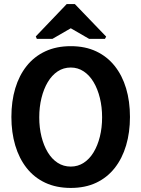

<svg xmlns="http://www.w3.org/2000/svg" viewBox="-20 -920 695 944"><path d="M328 4Q257 4 202.5 -21.5Q148 -47 111 -94Q74 -141 55 -205Q36 -269 36 -345Q36 -422 55 -485.5Q74 -549 111 -595.5Q148 -642 202.5 -667.5Q257 -693 328 -693Q399 -693 453 -667.5Q507 -642 544 -595.5Q581 -549 600 -485.5Q619 -422 619 -345Q619 -269 600 -205Q581 -141 544 -94Q507 -47 453 -21.5Q399 4 328 4ZM328 -101Q363 -101 391.5 -119.5Q420 -138 440 -171Q460 -204 471 -248Q482 -292 482 -343Q482 -394 471 -438.5Q460 -483 440 -516.5Q420 -550 391.5 -569Q363 -588 328 -588Q292 -588 263.5 -569Q235 -550 215 -516.5Q195 -483 184 -438.5Q173 -394 173 -343Q173 -292 184 -248Q195 -204 215 -171Q235 -138 263.5 -119.5Q292 -101 328 -101ZM161 -729 156 -741 308 -900H348L502 -740L496 -729H418L328 -781L238 -729Z"/></svg>

Font: Kreon
Style: Bold
Weight: 700
Designer: Julia Petretta
Foundry: Julia Petretta and Eli Heuer
Version: Version 2.002